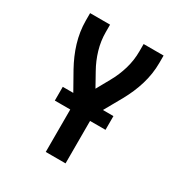

<svg xmlns="http://www.w3.org/2000/svg" viewBox="-171 -863 942 991"><g transform="rotate(30 300.0 -367.5)"><path d="M241 0V-283L152 -441Q136 -470 123 -500Q110 -530 100.5 -561.5Q91 -593 86 -625.5Q81 -658 81 -691V-735H200V-691Q200 -638 215 -587Q230 -536 256 -490L300 -411L344 -490Q370 -536 385 -587Q400 -638 400 -691V-735H519V-691Q519 -658 514 -625.5Q509 -593 499.5 -561.5Q490 -530 477 -500Q464 -470 448 -441L359 -283V0ZM451 -253H149V-335H451Z"/></g></svg>

Font: Zed Sans Extended
Style: Bold
Weight: 700
Width: 7
Designer: Belleve Invis
Foundry: Belleve Invis
Version: Version 1.0.0; ttfautohint (v1.8.4)